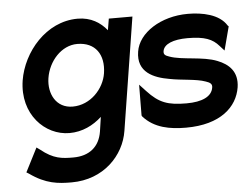

<svg xmlns="http://www.w3.org/2000/svg" viewBox="-49 -544 1046 802"><g transform="rotate(-5 473.5 -142.5)"><path d="M229 -9C283 -9 329 -32 365 -65L356 -4C346 59 303 94 236 94C189 94 153 92 100 49L86 39L35 139L45 145C112 193 164 197 220 197C354 197 442 104 458 2L533 -471H434L426 -423C399 -456 360 -482 304 -482C171 -482 72 -362 53 -245C31 -104 127 -9 229 -9ZM293 -377C369 -377 406 -323 394 -245C384 -181 327 -118 252 -118C183 -118 151 -180 161 -245C172 -316 227 -377 293 -377Z M664 -198C712 -188 776 -188 814 -174C832 -168 842 -162 839 -146C833 -109 792 -90 727 -90C649 -90 612 -103 563 -156L536 -185L535 -56L537 -52C583 0 649 11 716 11C861 11 932 -57 945 -138C955 -204 917 -237 871 -255C812 -279 724 -272 672 -291C654 -297 648 -302 650 -316C655 -345 694 -361 754 -361C826 -361 859 -347 885 -317L904 -296L930 -395L926 -399C896 -448 825 -462 764 -462C651 -462 556 -401 544 -323C530 -237 599 -209 664 -198Z"/></g></svg>

Font: Charger Pro
Style: BlkNarObl
Weight: 900
Designer: Jasper
Foundry: Cannot Into Space Fonts
Version: Version 1.09